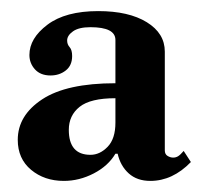

<svg xmlns="http://www.w3.org/2000/svg" viewBox="-20 -784 376 346"><path d="M95 -458Q60 -458 36 -478Q12 -498 12 -532Q12 -576 56 -605Q100 -634 188 -634V-712Q188 -735 143 -735Q122 -735 111.5 -727.5Q101 -720 101 -711Q101 -704 105.5 -699Q110 -694 110 -683Q110 -666 98.5 -657Q87 -648 71 -648Q53 -648 43 -659Q33 -670 33 -685Q33 -715 65.5 -739.5Q98 -764 157 -764Q212 -764 244.5 -744Q277 -724 277 -691V-513Q277 -506 282 -503Q287 -500 292 -500Q297 -500 301 -502.5Q305 -505 311 -512L324 -492Q291 -458 251 -458Q227 -458 212 -471.5Q197 -485 192 -507H188Q175 -485 149 -471.5Q123 -458 95 -458ZM143 -505Q160 -505 174 -519.5Q188 -534 188 -563V-607Q143 -607 123.5 -591.5Q104 -576 104 -550Q104 -505 143 -505Z"/></svg>

Font: Libre Bodoni SemiBold
Style: Regular
Weight: 600
Designer: Pablo Impallari, Rodrigo Fuenzalida
Foundry: Impallari Type
Version: Version 2.005;gftools[0.9.23]